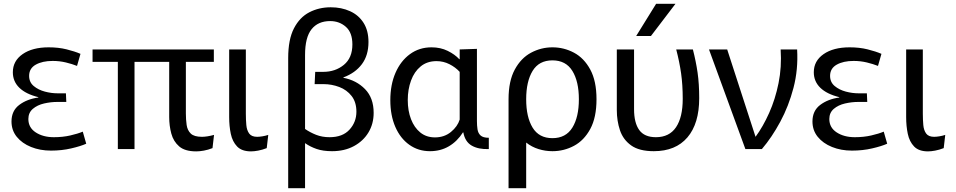

<svg xmlns="http://www.w3.org/2000/svg" viewBox="-20 -778 4987 1002"><path d="M246 8Q189 8 142 -11Q95 -30 67.5 -64Q40 -98 40 -144Q40 -200 80.5 -230.5Q121 -261 180 -269V-271Q115 -287 81 -320Q47 -353 47 -401Q47 -460 98 -495.5Q149 -531 234 -531Q285 -531 327.5 -520.5Q370 -510 400 -497L382 -434Q357 -444 324 -452Q291 -460 255 -460Q201 -460 166.5 -440.5Q132 -421 132 -382Q132 -349 156 -329Q180 -309 214 -300Q248 -291 280 -291H324L326 -246H278Q245 -246 210 -238Q175 -230 151.5 -210Q128 -190 128 -157Q128 -112 166.5 -87Q205 -62 261 -62Q307 -62 346.5 -71Q386 -80 412 -91L430 -28Q401 -15 351.5 -3.5Q302 8 246 8Z M682 0H595V-455H463V-520H1096V-455H950V-186Q950 -154 954 -126Q958 -98 975.5 -81Q993 -64 1034 -64Q1046 -64 1062.5 -66.5Q1079 -69 1097 -74L1089 -5Q1066 4 1044 8Q1022 12 1004 12Q945 12 915 -14Q885 -40 874 -81Q863 -122 863 -167V-455H682Z M1372 -5Q1349 4 1327.5 8Q1306 12 1290 12Q1242 12 1217.5 -13.5Q1193 -39 1184.5 -79.5Q1176 -120 1176 -167V-520H1263V-185Q1263 -153 1265.5 -125.5Q1268 -98 1280.5 -81Q1293 -64 1322 -64Q1333 -64 1349 -66.5Q1365 -69 1380 -74Z M1484 204V-475Q1484 -572 1514 -630Q1544 -688 1594.5 -714Q1645 -740 1706 -740Q1762 -740 1807 -719.5Q1852 -699 1877.5 -658.5Q1903 -618 1903 -559Q1903 -489 1868.5 -443Q1834 -397 1772 -374V-372Q1840 -359 1885 -313Q1930 -267 1930 -189Q1930 -132 1903 -87Q1876 -42 1827 -15.5Q1778 11 1713 11Q1666 11 1632.5 -0.5Q1599 -12 1572 -31V204ZM1572 -491V-105Q1598 -87 1629.5 -74.5Q1661 -62 1700 -62Q1768 -62 1804 -101.5Q1840 -141 1840 -195Q1840 -245 1815 -277Q1790 -309 1750.5 -324Q1711 -339 1668 -339H1622L1625 -403H1667Q1730 -403 1774.5 -439.5Q1819 -476 1819 -546Q1819 -608 1785 -638Q1751 -668 1703 -668Q1640 -668 1606 -625.5Q1572 -583 1572 -491Z M2224 11Q2163 11 2116 -22.5Q2069 -56 2043 -116Q2017 -176 2017 -255Q2017 -336 2044 -398Q2071 -460 2119.5 -495.5Q2168 -531 2232 -531Q2279 -531 2316.5 -512.5Q2354 -494 2377 -469H2379V-520L2469 -523V-146Q2469 -123 2472 -103Q2475 -83 2488 -71Q2501 -59 2531 -59V0Q2477 2 2442 -18Q2407 -38 2398 -87H2396Q2366 -40 2322.5 -14.5Q2279 11 2224 11ZM2250 -61Q2299 -61 2333.5 -89.5Q2368 -118 2379 -154V-403Q2357 -427 2325.5 -443Q2294 -459 2258 -459Q2209 -459 2175.5 -431.5Q2142 -404 2125 -357.5Q2108 -311 2108 -256Q2108 -200 2125 -156Q2142 -112 2173.5 -86.5Q2205 -61 2250 -61Z M2634 204V-260Q2634 -355 2666.5 -415Q2699 -475 2751.5 -503Q2804 -531 2863 -531Q2923 -531 2975.5 -503Q3028 -475 3060.5 -415Q3093 -355 3093 -260Q3093 -165 3060.5 -105Q3028 -45 2975.5 -17Q2923 11 2863 11Q2826 11 2790.5 0Q2755 -11 2726 -34V204ZM2863 -57Q2933 -57 2967 -112Q3001 -167 3001 -260Q3001 -353 2967 -408Q2933 -463 2863 -463Q2793 -463 2759.5 -408Q2726 -353 2726 -260Q2726 -167 2759.5 -112Q2793 -57 2863 -57Z M3392 11Q3316 11 3274 -19Q3232 -49 3215.5 -98Q3199 -147 3199 -204V-520H3289V-208Q3289 -137 3316 -99.5Q3343 -62 3403 -62Q3473 -62 3508 -114Q3543 -166 3543 -262Q3543 -335 3534.5 -395Q3526 -455 3509 -520H3596Q3612 -458 3620.5 -399Q3629 -340 3629 -266Q3629 -133 3567.5 -61Q3506 11 3392 11ZM3300 -590 3404 -758H3505L3377 -590Z M3680 -520H3775L3923 -64Q3962 -117 3994 -188.5Q4026 -260 4043 -344Q4060 -428 4054 -520H4140Q4146 -415 4121 -319.5Q4096 -224 4052 -142.5Q4008 -61 3956 0H3870Z M4426 8Q4369 8 4322 -11Q4275 -30 4247.5 -64Q4220 -98 4220 -144Q4220 -200 4260.5 -230.5Q4301 -261 4360 -269V-271Q4295 -287 4261 -320Q4227 -353 4227 -401Q4227 -460 4278 -495.5Q4329 -531 4414 -531Q4465 -531 4507.5 -520.5Q4550 -510 4580 -497L4562 -434Q4537 -444 4504 -452Q4471 -460 4435 -460Q4381 -460 4346.5 -440.5Q4312 -421 4312 -382Q4312 -349 4336 -329Q4360 -309 4394 -300Q4428 -291 4460 -291H4504L4506 -246H4458Q4425 -246 4390 -238Q4355 -230 4331.5 -210Q4308 -190 4308 -157Q4308 -112 4346.5 -87Q4385 -62 4441 -62Q4487 -62 4526.5 -71Q4566 -80 4592 -91L4610 -28Q4581 -15 4531.5 -3.5Q4482 8 4426 8Z M4905 -5Q4882 4 4860.5 8Q4839 12 4823 12Q4775 12 4750.5 -13.5Q4726 -39 4717.5 -79.5Q4709 -120 4709 -167V-520H4796V-185Q4796 -153 4798.5 -125.5Q4801 -98 4813.5 -81Q4826 -64 4855 -64Q4866 -64 4882 -66.5Q4898 -69 4913 -74Z"/></svg>

Font: Murecho
Style: Regular
Weight: 400
Designer: Neil Summerour
Foundry: Positype
Version: Version 1.010; ttfautohint (v1.8.3)